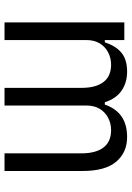

<svg xmlns="http://www.w3.org/2000/svg" viewBox="110 -678 568 827"><g transform="rotate(90 393.5 -264.0)"><path d="M152 0H76V-516H152V-432H162Q177 -479 206.5 -503.5Q236 -528 288 -528Q335 -528 369.5 -504.5Q404 -481 420 -432H430Q446 -479 480.5 -503.5Q515 -528 570 -528Q636 -528 676 -481Q716 -434 716 -336V0H640V-331Q640 -393 615 -426Q590 -459 540 -459Q511 -459 486.5 -446Q462 -433 448 -409.5Q434 -386 434 -352V0H358V-331Q358 -393 333 -426Q308 -459 258 -459Q229 -459 204.5 -446Q180 -433 166 -409.5Q152 -386 152 -352Z"/></g></svg>

Font: IBM Plex Sans Condensed
Style: Regular
Weight: 400
Width: 3
Designer: Mike Abbink, Paul van der Laan, Pieter van Rosmalen
Foundry: Bold Monday
Version: Version 3.201